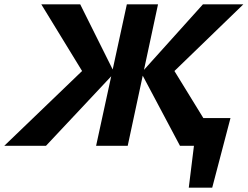

<svg xmlns="http://www.w3.org/2000/svg" viewBox="-67 -678 1152 893"><path d="M811 195 851 -129H1005L920 195ZM-47 0 366 -397 344 -300 125 -658H306L465 -339L147 0ZM380 0 523 -658H668L527 0ZM770 0 590 -339 877 -658H1065L695 -300L714 -397L958 0Z"/></svg>

Font: Ysabeau ExtraBold
Style: Italic
Weight: 800
Italic angle: -12°
Designer: Christian Thalmann (Catharsis Fonts)
Version: Version 2.002